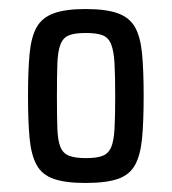

<svg xmlns="http://www.w3.org/2000/svg" viewBox="-20 -716 380 425"><path d="M169 -311Q125 -311 99 -320Q73 -329 61 -351Q49 -373 45.5 -410Q42 -447 42 -504Q42 -560 45.5 -597Q49 -634 61 -655.5Q73 -677 99 -686.5Q125 -696 169 -696Q215 -696 241 -686.5Q267 -677 279 -655.5Q291 -634 294.5 -597Q298 -560 298 -504Q298 -447 294.5 -410Q291 -373 279 -351Q267 -329 241 -320Q215 -311 169 -311ZM170 -366Q194 -366 207 -371Q220 -376 226 -390Q232 -404 233.5 -431Q235 -458 235 -503Q235 -548 233.5 -575.5Q232 -603 226 -618Q220 -633 207 -638Q194 -643 170 -643Q146 -643 133 -638Q120 -633 114 -618Q108 -603 107 -575.5Q106 -548 106 -503Q106 -458 107 -431Q108 -404 114 -390Q120 -376 133.5 -371Q147 -366 170 -366Z"/></svg>

Font: Saira Condensed Medium
Style: Regular
Weight: 500
Width: 3
Designer: Hector Gatti with collaboration of the Omnibus-Type team
Foundry: Omnibus-Type
Version: Version 1.101